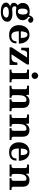

<svg xmlns="http://www.w3.org/2000/svg" viewBox="1902 -2660 977 4822"><g transform="rotate(90 2391.0 -248.5)"><path d="M278.3 219.7Q153.8 219.7 98.9 181.6Q43.9 143.6 43.9 89.4Q43.9 23.4 136.2 -13.7Q49.3 -39.6 49.3 -106.9Q49.3 -166.5 113.3 -206.1Q53.2 -252.9 53.2 -334Q53.2 -410.6 110.1 -457.8Q167 -504.9 272.5 -504.9Q317.4 -504.9 361.3 -490.2Q397.9 -597.2 469.2 -597.2Q502 -597.2 526.6 -577.6Q551.3 -558.1 551.3 -526.9Q551.3 -503.4 533.9 -485.1Q516.6 -466.8 494.1 -466.8Q438 -466.8 427.2 -525.9Q403.8 -500.5 403.3 -470.2Q487.3 -413.1 487.3 -329.1Q487.3 -253.9 427.5 -206.1Q367.7 -158.2 274.4 -158.2Q255.9 -158.2 221.9 -163.6Q188 -168.9 176.3 -168.9Q137.2 -168.5 137.2 -124Q137.2 -99.1 158.4 -81.8Q179.7 -64.5 211.4 -64.5Q243.7 -64.5 272.5 -67.9Q301.3 -71.3 330.1 -71.3Q420.9 -71.3 473.1 -36.1Q525.4 -1 525.4 54.7Q525.4 131.3 457 175.5Q388.7 219.7 278.3 219.7ZM271 -209Q344.7 -209 344.7 -339.8Q344.7 -454.1 272.9 -454.1Q194.8 -454.1 194.8 -320.8Q194.8 -209 271 -209ZM276.4 167.5Q346.7 167.5 383.5 140.9Q420.4 114.3 420.4 82.5Q420.4 51.8 387.7 35.2Q355 18.6 292 18.6Q215.8 18.6 183.1 40.3Q150.4 62 150.4 90.3Q150.4 121.1 184.3 144.3Q218.3 167.5 276.4 167.5Z M858.9 11.7Q733.4 11.7 671.9 -59.6Q610.4 -130.9 610.4 -230Q610.4 -346.2 674.1 -423.1Q737.8 -500 855.5 -500Q953.6 -500 1013.7 -425.8Q1073.7 -351.6 1074.7 -232.4H765.6Q765.6 -44.9 877.4 -44.9Q1016.6 -44.9 1016.6 -172.9H1069.8Q1069.8 11.7 858.9 11.7ZM932.6 -282.2Q932.6 -449.2 849.6 -449.2Q772 -449.2 766.6 -282.2Z M1609.9 0H1167.5V-51.8L1423.8 -439.5H1325.7Q1239.7 -439.5 1239.7 -293H1178.7V-488.3H1598.6V-436L1342.8 -48.8H1429.7Q1548.8 -48.8 1548.8 -195.3H1609.9Z M2047.4 0H1727.1V-48.8H1766.1Q1814.9 -48.8 1814.9 -97.7V-390.6Q1814.9 -439.5 1766.1 -439.5H1726.1V-488.3H1964.4V-97.7Q1964.4 -48.8 2013.2 -48.8H2047.4ZM1880.4 -552.7Q1863.8 -552.7 1848.6 -559.1Q1833.5 -565.4 1822 -576.9Q1810.5 -588.4 1804.2 -603.5Q1797.9 -618.7 1797.9 -635.3Q1797.9 -651.4 1804.2 -666.5Q1810.5 -681.6 1822 -693.1Q1833.5 -704.6 1848.6 -710.9Q1863.8 -717.3 1880.4 -717.3Q1896.5 -717.3 1911.6 -710.9Q1926.8 -704.6 1938.2 -693.1Q1949.7 -681.6 1956.1 -666.5Q1962.4 -651.4 1962.4 -635.3Q1962.4 -618.7 1956.1 -603.5Q1949.7 -588.4 1938.2 -576.9Q1926.8 -565.4 1911.6 -559.1Q1896.5 -552.7 1880.4 -552.7Z M2772.5 0H2474.1V-48.8H2491.7Q2540.5 -48.8 2540.5 -97.7V-370.1Q2540.5 -424.3 2487.3 -424.3Q2424.3 -424.3 2394 -363.3Q2369.1 -313 2369.1 -226.1V-97.7Q2369.1 -48.8 2418 -48.8H2435.5V0H2132.3V-48.8H2171.4Q2220.2 -48.8 2220.2 -97.7V-390.6Q2220.2 -439.5 2171.4 -439.5H2131.3V-488.3H2357.4L2367.2 -408.2Q2422.4 -500 2516.1 -500Q2689.5 -500 2689.5 -326.7V-97.7Q2689.5 -48.8 2738.3 -48.8H2772.5Z M3496.1 0H3197.8V-48.8H3215.3Q3264.2 -48.8 3264.2 -97.7V-370.1Q3264.2 -424.3 3210.9 -424.3Q3147.9 -424.3 3117.7 -363.3Q3092.8 -313 3092.8 -226.1V-97.7Q3092.8 -48.8 3141.6 -48.8H3159.2V0H2856V-48.8H2895Q2943.8 -48.8 2943.8 -97.7V-390.6Q2943.8 -439.5 2895 -439.5H2855V-488.3H3081.1L3090.8 -408.2Q3146 -500 3239.7 -500Q3413.1 -500 3413.1 -326.7V-97.7Q3413.1 -48.8 3461.9 -48.8H3496.1Z M3801.8 11.7Q3676.3 11.7 3614.7 -59.6Q3553.2 -130.9 3553.2 -230Q3553.2 -346.2 3616.9 -423.1Q3680.7 -500 3798.3 -500Q3896.5 -500 3956.5 -425.8Q4016.6 -351.6 4017.6 -232.4H3708.5Q3708.5 -44.9 3820.3 -44.9Q3959.5 -44.9 3959.5 -172.9H4012.7Q4012.7 11.7 3801.8 11.7ZM3875.5 -282.2Q3875.5 -449.2 3792.5 -449.2Q3714.8 -449.2 3709.5 -282.2Z M4752 0H4453.6V-48.8H4471.2Q4520 -48.8 4520 -97.7V-370.1Q4520 -424.3 4466.8 -424.3Q4403.8 -424.3 4373.5 -363.3Q4348.6 -313 4348.6 -226.1V-97.7Q4348.6 -48.8 4397.5 -48.8H4415V0H4111.8V-48.8H4150.9Q4199.7 -48.8 4199.7 -97.7V-390.6Q4199.7 -439.5 4150.9 -439.5H4110.8V-488.3H4336.9L4346.7 -408.2Q4401.9 -500 4495.6 -500Q4668.9 -500 4668.9 -326.7V-97.7Q4668.9 -48.8 4717.8 -48.8H4752Z"/></g></svg>

Font: Munson
Style: Bold
Weight: 700
Designer: Paul James MIller
Foundry: High-Logic / Made with FontCreator
Version: Version 2.10;May 5, 2019;FontCreator 11.5.0.2430 64-bit